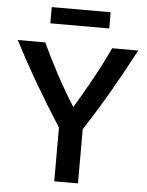

<svg xmlns="http://www.w3.org/2000/svg" viewBox="-59 -920 740 967"><g transform="rotate(5 311.5 -436.5)"><path d="M252 0V-272Q183 -379 122 -483.5Q61 -588 7 -693H146Q182 -615 224.5 -536Q267 -457 315 -381Q361 -457 404.5 -536Q448 -615 484 -693H616Q561 -588 501 -484Q441 -380 372 -274V0ZM163 -791V-873H461V-791Z"/></g></svg>

Font: Ubuntu Sans SemiBold
Style: Regular
Weight: 600
Designer: Dalton Maag Ltd
Foundry: Dalton Maag Ltd
Version: Version 1.006; ttfautohint (v1.8.4.7-5d5b)